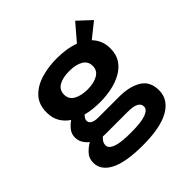

<svg xmlns="http://www.w3.org/2000/svg" viewBox="-205 -754 1119 1119"><g transform="rotate(-45 355.0 -194.5)"><path d="M347.5 -152Q317 -152 287.8 -155.2Q258.5 -158.5 231.5 -165.5Q223.5 -157.5 218.5 -149.2Q213.5 -141 213.5 -132.5Q213.5 -96.5 278 -96.5H447.5Q532 -96.5 585.2 -64.2Q638.5 -32 638.5 41.5Q638.5 117 564.8 159.5Q491 202 345 202Q204.5 202 136.2 166.8Q68 131.5 68 68.5Q68 32.5 91 8Q114 -16.5 139.5 -30.5Q120.5 -45 108.5 -65.2Q96.5 -85.5 96.5 -110Q96.5 -140 114.2 -162Q132 -184 153.5 -198.5Q121 -220 102 -252.5Q83 -285 83 -331Q83 -396.5 120.5 -436.2Q158 -476 218.2 -494Q278.5 -512 347.5 -512Q386 -512 423 -506.5Q460 -501 491.5 -489L579 -591L659.5 -516L567 -442Q587.5 -421.5 599 -393.8Q610.5 -366 610.5 -331Q610.5 -281.5 587.5 -247.2Q564.5 -213 526.2 -192Q488 -171 441.2 -161.5Q394.5 -152 347.5 -152ZM347.5 -256Q398 -256 431.8 -274.8Q465.5 -293.5 465.5 -332Q465.5 -370 433.5 -389Q401.5 -408 347.5 -408Q292 -408 260.2 -389Q228.5 -370 228.5 -332Q228.5 -293.5 262.2 -274.8Q296 -256 347.5 -256ZM190.5 47.5Q190.5 72.5 226.8 86.5Q263 100.5 348 100.5Q434 100.5 471.8 86Q509.5 71.5 509.5 46.5Q509.5 24.5 488.5 12.8Q467.5 1 419.5 1H233Q225 1 216.5 0Q205 9 197.8 21.2Q190.5 33.5 190.5 47.5Z"/></g></svg>

Font: League Mono SemiBold
Style: Regular
Weight: 600
Width: 6
Designer: Tyler Finck
Foundry: The League of Moveable Type / Tyler Finck
Version: Version 2.300;RELEASE